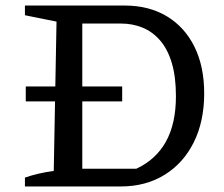

<svg xmlns="http://www.w3.org/2000/svg" viewBox="-20 -673 809 693"><path d="M430 -653Q518 -653 582.5 -614Q647 -575 682 -504Q717 -433 717 -336Q717 -235 679.5 -159.5Q642 -84 574 -42Q506 0 416 0H70V-32Q93 -40 118.5 -46Q144 -52 174 -56L184 -595L70 -618V-653ZM472 -64Q543 -97 579 -162Q615 -227 615 -326Q615 -396 600 -446Q585 -496 557.5 -527.5Q530 -559 494 -573.5Q458 -588 417 -588H236L277 -629V-23L236 -64ZM73 -361H421V-307H73Z"/></svg>

Font: Piazzolla 24pt Medium
Style: Regular
Weight: 500
Designer: Juan Pablo del Peral
Foundry: Huerta Tipografica
Version: Version 2.005